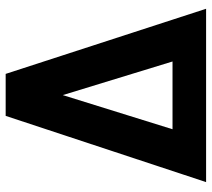

<svg xmlns="http://www.w3.org/2000/svg" viewBox="-55 -696 751 681"><g transform="rotate(-90 320.5 -355.5)"><path d="M202.6 -119.1H442.9L323.7 -508.3ZM250 -710.9H398.9L629.9 0H15.1Z"/></g></svg>

Font: RobotoCondensed-Bold
Style: Bold
Weight: 700
Designer: Google
Version: Version 2.001240; 2014